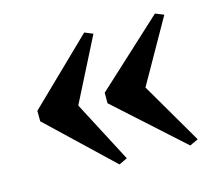

<svg xmlns="http://www.w3.org/2000/svg" viewBox="-76 -612 783 679"><g transform="rotate(-15 315.0 -272.5)"><path d="M283 -513.5 313.5 -501 196 -269.5 313.5 -45 283 -30.5 51.5 -250.5V-289ZM542 -513.5 573 -501 442 -269.5 573 -45 542 -30.5 298 -250.5V-289Z"/></g></svg>

Font: Merriweather 120pt Black
Style: Regular
Weight: 900
Designer: Eben Sorkin
Foundry: Eben Sorkin
Version: Version 2.100